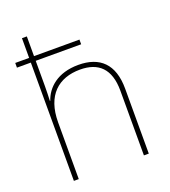

<svg xmlns="http://www.w3.org/2000/svg" viewBox="-138 -861 850 961"><g transform="rotate(-20 286.5 -380.0)"><path d="M116 -760H90V-655H16V-630H90V0H116V-302C116 -446 194 -513 309 -513C406 -513 463 -462 463 -345V0H489V-346C489 -477 423 -538 309 -538C197 -538 137 -480 116 -417H114C115 -446 116 -466 116 -496V-630H358V-655H116Z"/></g></svg>

Font: Noto Kufi Arabic Thin
Style: Regular
Weight: 100
Designer: Monotype Design Team, David Williams, Khaled Hosny
Foundry: Google LLC
Version: Version 2.109